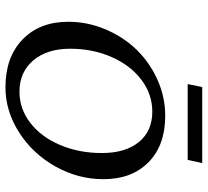

<svg xmlns="http://www.w3.org/2000/svg" viewBox="-49 -710 768 710"><g transform="rotate(90 335.0 -355.0)"><path d="M301.8 -718.8H583L571.3 -665H291ZM302.7 8.8Q191.4 8.8 126 -54.4Q60.5 -117.7 60.5 -223.6Q60.5 -294.4 88.4 -360.6Q116.2 -426.8 163.1 -475.3Q210 -523.9 274.2 -553Q338.4 -582 408.2 -582Q517.1 -582 579.8 -520.3Q642.6 -458.5 642.6 -353.5Q642.6 -259.8 595.5 -175.8Q548.3 -91.8 469.5 -41.5Q390.6 8.8 302.7 8.8ZM319.3 -43Q382.3 -43 434.3 -83Q486.3 -123 516.1 -193.1Q545.9 -263.2 545.9 -347.7Q545.9 -434.6 505.4 -484.4Q464.8 -534.2 392.6 -534.2Q328.6 -534.2 275.1 -493.9Q221.7 -453.6 190.9 -383.8Q160.2 -314 160.2 -230.5Q160.2 -145 203.4 -94Q246.6 -43 319.3 -43Z"/></g></svg>

Font: Crimson Pro
Style: Italic
Weight: 400
Italic angle: -12°
Designer: Jacques Le Bailly
Foundry: Baron von Fonthausen
Version: Version 1.003